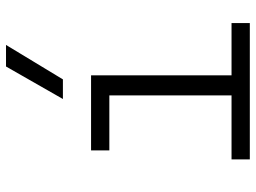

<svg xmlns="http://www.w3.org/2000/svg" viewBox="-124 -710 835 626"><g transform="rotate(-90 293.0 -397.5)"><path d="M85.9 0V-59.6H294.4V-458H115.2V-517.6H359.9V-59.6H530.3V0ZM282.7 -609.4 388.7 -794.9H459L346.7 -609.4Z"/></g></svg>

Font: Cascadia Code NF Light
Style: Regular
Weight: 300
Monospace: yes
Designer: Aaron Bell
Foundry: Saja Typeworks
Version: Version 2404.023; ttfautohint (v1.8.4)